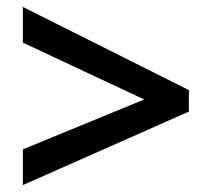

<svg xmlns="http://www.w3.org/2000/svg" viewBox="-20 -639 612 554"><path d="M46 -208 396 -352 46 -516V-619L525 -379V-317L46 -105Z"/></svg>

Font: Noto Sans Cham SemiBold
Style: Regular
Weight: 600
Version: Version 2.002